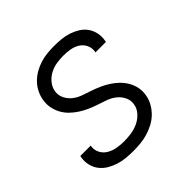

<svg xmlns="http://www.w3.org/2000/svg" viewBox="-145 -655 789 789"><g transform="rotate(-45 250.0 -260.0)"><path d="M200 8Q178 8 156.5 6Q135 4 115 -2.5Q95 -9 77.5 -19.5Q60 -30 47.5 -46Q35 -62 30 -83Q25 -104 29 -126L30 -132H91L90 -129Q87 -108 96.5 -90.5Q106 -73 123 -63.5Q140 -54 159.5 -50.5Q179 -47 200 -47Q221 -47 241.5 -50Q262 -53 282 -62Q302 -71 317.5 -88Q333 -105 336 -125Q340 -147 330.5 -166Q321 -185 305 -197.5Q289 -210 269.5 -217Q250 -224 230 -230.5Q210 -237 191 -245.5Q172 -254 155 -265Q138 -276 123.5 -290Q109 -304 99 -322Q89 -340 85 -361Q81 -382 85 -404Q88 -423 97.5 -442Q107 -461 122 -476Q137 -491 155.5 -501.5Q174 -512 193.5 -518Q213 -524 233 -526Q253 -528 273 -528Q294 -528 315 -526Q336 -524 355.5 -517.5Q375 -511 392 -500.5Q409 -490 420.5 -474Q432 -458 436.5 -437.5Q441 -417 437 -395L436 -389H375L376 -393Q379 -413 370.5 -430Q362 -447 346.5 -456.5Q331 -466 312 -469.5Q293 -473 273 -473Q253 -473 233.5 -470Q214 -467 195 -457.5Q176 -448 162 -431Q148 -414 145 -395Q141 -373 150.5 -354Q160 -335 176 -322.5Q192 -310 212 -303Q232 -296 251.5 -289.5Q271 -283 290 -274.5Q309 -266 326 -255Q343 -244 357.5 -230Q372 -216 382.5 -198Q393 -180 397 -159.5Q401 -139 397 -117Q394 -97 383 -77.5Q372 -58 356.5 -43Q341 -28 321.5 -18Q302 -8 282 -2Q262 4 241 6Q220 8 200 8Z"/></g></svg>

Font: Iosevka Curly Light
Style: Italic
Weight: 300
Italic angle: -9°
Monospace: yes
Designer: Belleve Invis
Foundry: Belleve Invis
Version: Version 22.1.2; ttfautohint (v1.8.4)